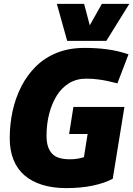

<svg xmlns="http://www.w3.org/2000/svg" viewBox="-20 -956 684 986"><path d="M320 10Q252 10 198 -6.5Q144 -23 106.5 -55Q69 -87 49.5 -135Q30 -183 30 -246Q30 -317 44.5 -384.5Q59 -452 89 -511Q119 -570 164.5 -615Q210 -660 272.5 -685Q335 -710 415 -710Q477 -710 532 -702.5Q587 -695 640 -677L583 -528Q560 -534 534.5 -539.5Q509 -545 481.5 -548.5Q454 -552 422 -552Q373 -552 335 -529Q297 -506 271.5 -465Q246 -424 232.5 -371.5Q219 -319 219 -259Q219 -225 227 -202Q235 -179 250 -164.5Q265 -150 287.5 -144Q310 -138 339 -138Q362 -138 381 -141.5Q400 -145 411 -149L430 -268H335L357 -407H619L559 -38Q518 -16 457.5 -3Q397 10 320 10ZM644 -936 526 -746H325L272 -936H412L441 -826L503 -936Z"/></svg>

Font: Georama ExtraBold
Style: Italic
Weight: 800
Italic angle: -9°
Version: Version 1.001